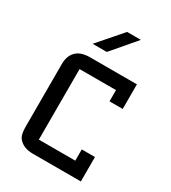

<svg xmlns="http://www.w3.org/2000/svg" viewBox="-169 -770 765 858"><g transform="rotate(30 213.0 -341.0)"><path d="M386 -126H318V-68H130V-432H318V-374H386V-501H145Q97 -501 73.5 -477.5Q50 -454 50 -412V-88Q50 -46 64 -30Q89 0 137 0H386ZM231 -682H302L197 -559H124Z"/></g></svg>

Font: Kelly Slab
Style: Regular
Weight: 400
Designer: Denis Masharov
Foundry: Denis Masharov
Version: Version 1.001